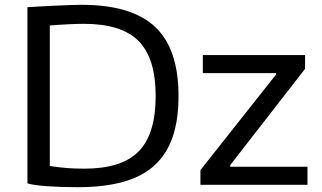

<svg xmlns="http://www.w3.org/2000/svg" viewBox="-20 -769 1338 798"><path d="M813 -62 1127 -459V-465H823V-540H1248V-483L937 -83V-76H1258V-1H813ZM302 9Q268 9 236 8Q204 7 176.5 5Q149 3 127.5 0Q106 -3 94 -7V-739Q120 -741 151 -742.5Q182 -744 212.5 -745.5Q243 -747 271 -748Q299 -749 319 -749Q527 -749 624.5 -657.5Q722 -566 722 -370Q722 -271 697.5 -199.5Q673 -128 622 -81.5Q571 -35 491.5 -13Q412 9 302 9ZM331 -68Q486 -68 556.5 -140Q627 -212 627 -370Q627 -527 556 -598.5Q485 -670 329 -670Q301 -670 261 -668Q221 -666 187 -663V-79Q228 -73 259.5 -70.5Q291 -68 331 -68Z"/></svg>

Font: Encode Sans Wide
Style: Regular
Weight: 400
Designer: Pablo Impallari, Andres Torresi
Foundry: Pablo Impallari, Andres Torresi
Version: Version 1.000; ttfautohint (v1.00) -l 8 -r 50 -G 200 -x 14 -